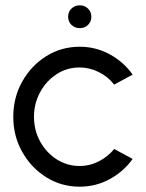

<svg xmlns="http://www.w3.org/2000/svg" viewBox="-20 -690 550 723"><path d="M410 -129 479.5 -91.5Q445.5 -44 393.2 -15.5Q341 13 280 13Q211 13 154.2 -22.5Q97.5 -58 63.8 -117.8Q30 -177.5 30 -250Q30 -323 63.8 -383Q97.5 -443 154.2 -478.5Q211 -514 280 -514Q341 -514 393.2 -485.5Q445.5 -457 479.5 -409L410 -371.5Q385.5 -402.5 350.8 -419.2Q316 -436 280 -436Q231.5 -436 192.5 -410.2Q153.5 -384.5 130.8 -342.2Q108 -300 108 -250Q108 -199.5 131 -157.5Q154 -115.5 193.2 -90.2Q232.5 -65 280 -65Q318.5 -65 352.8 -82.8Q387 -100.5 410 -129ZM280.5 -584Q262 -584 249.2 -596.2Q236.5 -608.5 236.5 -627Q236.5 -645.5 249.2 -657.8Q262 -670 280.5 -670Q298.5 -670 311.2 -657.8Q324 -645.5 324 -627Q324 -608.5 311.5 -596.2Q299 -584 280.5 -584Z"/></svg>

Font: Urbanist
Style: Regular
Weight: 400
Designer: Corey Hu
Foundry: Corey Hu
Version: Version 1.330; ttfautohint (v1.8.4.7-5d5b)